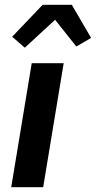

<svg xmlns="http://www.w3.org/2000/svg" viewBox="-20 -785 402 805"><path d="M27 0 113 -520H247L161 0ZM84 -585 31 -631 159 -765H281L362 -626L300 -590L211 -702Z"/></svg>

Font: Iosevka Aile Extrabold Oblique
Style: Regular
Weight: 800
Italic angle: -9°
Designer: Belleve Invis
Foundry: Belleve Invis
Version: Version 31.1.0; ttfautohint (v1.8.4)